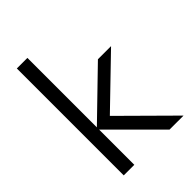

<svg xmlns="http://www.w3.org/2000/svg" viewBox="-208 -804 899 899"><g transform="rotate(-45 242.0 -354.0)"><path d="M71 0V-708H141V-248L370 -470H457L222 -243L467 0H374L141 -233V0Z"/></g></svg>

Font: Outfit Light
Style: Regular
Weight: 300
Designer: Rodrigo Fuenzalida
Foundry: fragTYPE
Version: Version 1.100; ttfautohint (v1.8.4.7-5d5b)